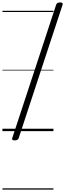

<svg xmlns="http://www.w3.org/2000/svg" viewBox="-20 -1080 536 1581"><path d="M102 76Q74 76 81 57L442 -1040Q448 -1060 475 -1060Q502 -1060 495 -1040L134 57Q128 76 102 76ZM0 471H420V481H0ZM0 -20H420V0H0ZM0 -505H420V-500H0ZM0 -991H420V-981H0Z"/></svg>

Font: Playwrite IE Guides
Style: Regular
Weight: 400
Designer: Veronika Burian, José Scaglione
Foundry: TypeTogether
Version: Version 1.003